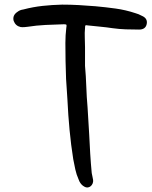

<svg xmlns="http://www.w3.org/2000/svg" viewBox="-20 -820 656 831"><path d="M348 -535Q352 -490 353.5 -445Q355 -400 359 -355Q361 -326 362.5 -297Q364 -268 366 -239Q368 -196 370.5 -154.5Q373 -113 377 -71Q378 -64 380 -56.5Q382 -49 383 -41Q384 -34 381 -26Q378 -18 371 -13Q356 -3 339 -16Q326 -26 320 -44Q311 -64 306 -86.5Q301 -109 297 -131Q287 -194 281 -258Q275 -322 272 -386Q271 -409 269 -432.5Q267 -456 266 -478Q263 -556 263 -634Q263 -651 264 -667.5Q265 -684 267 -700Q269 -710 267.5 -712.5Q266 -715 257 -715Q217 -714 177 -712Q137 -710 99 -704Q92 -703 84.5 -702.5Q77 -702 69 -703Q47 -708 39 -730Q33 -754 56 -769Q66 -777 81 -779Q123 -790 164.5 -794.5Q206 -799 249 -800Q285 -800 321 -798Q357 -796 393 -793Q437 -789 480.5 -783Q524 -777 566 -763Q573 -761 579.5 -758.5Q586 -756 593 -752Q620 -741 615 -716Q610 -692 582 -692Q553 -692 524.5 -693Q496 -694 467 -698Q441 -702 414 -704.5Q387 -707 360 -710Q351 -712 349.5 -709.5Q348 -707 348 -698Q346 -678 347 -657Q348 -636 348 -616Z"/></svg>

Font: Delicious Handrawn
Style: Regular
Weight: 400
Designer: Agung Rohmat
Foundry: Agung Rohmat
Version: Version 1.002; ttfautohint (v1.8.4.7-5d5b);gftools[0.9.27]